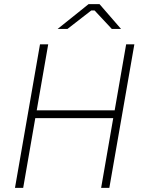

<svg xmlns="http://www.w3.org/2000/svg" viewBox="-20 -916 696 936"><path d="M595 -700 539 -378H159L215 -700H175L53 0H93L152 -340H532L473 0H513L635 -700ZM261 -775H309L425 -865H441L525 -775H570L465 -896H412Z"/></svg>

Font: Fixel Text 20240404 ExtraLight
Style: Italic
Weight: 200
Width: 4
Italic angle: -10°
Designer: AlfaBravo + MacPaw
Foundry: Kyrylo Tkachov, Marchela Mozhyna, Serhii Makarenko, Maria Weinstein, Zakhar Kryvoshyya
Version: Version 1.211;Glyphs 3.2 (3225)